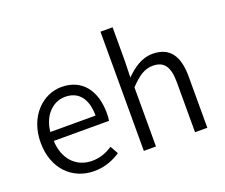

<svg xmlns="http://www.w3.org/2000/svg" viewBox="-129 -994 1410 1205"><g transform="rotate(-20 575.5 -391.5)"><path d="M309 13C384 13 439 -12 486 -42L456 -96C416 -69 372 -52 319 -52C211 -52 139 -132 134 -252H503C506 -265 507 -283 507 -301C507 -457 429 -554 294 -554C170 -554 53 -445 53 -270C53 -92 167 13 309 13ZM133 -312C144 -423 215 -488 295 -488C383 -488 435 -427 435 -312Z M644 0H725V-395C781 -453 822 -483 879 -483C954 -483 986 -437 986 -333V0H1068V-343C1068 -481 1016 -554 903 -554C829 -554 774 -512 722 -462L725 -575V-796H644Z"/></g></svg>

Font: Source Han Sans JP Normal
Style: Regular
Weight: 350
Designer: Ryoko NISHIZUKA 西塚涼子 (kana, bopomofo & ideographs); Paul D. Hunt (Latin, Greek & Cyrillic); Sandoll Communications 산돌커뮤니
Foundry: Adobe
Version: Version 2.002;hotconv 1.0.116;makeotfexe 2.5.65601